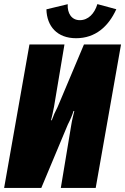

<svg xmlns="http://www.w3.org/2000/svg" viewBox="-59 -931 619 951"><path d="M-38.6 0H145.5L276.9 -314C291 -341.3 299.3 -362.3 305.2 -381.3H309.1C304.7 -362.3 298.3 -339.4 293.9 -311.5L242.2 0H415L540.5 -710.9H356.9L226.1 -400.4C214.4 -378.4 205.6 -358.4 197.3 -335.4H193.8C197.8 -350.6 204.6 -380.9 208.5 -401.9L260.3 -710.9H86.9ZM317.9 -741.7C413.1 -741.7 478 -799.3 517.1 -885.3L423.3 -910.6C409.2 -863.3 377.9 -831.1 336.4 -831.1C295.9 -831.1 273.9 -864.7 276.4 -910.2L170.9 -884.8C172.9 -800.8 224.1 -741.7 317.9 -741.7Z"/></svg>

Font: Roboto Flex Super Cond Black
Style: Italic
Weight: 900
Width: 3
Italic angle: -10°
Designer: Berlow after Robertson
Foundry: Google
Version: Version 3.200;Glyphs 3.3 (3311)